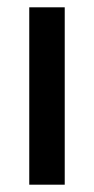

<svg xmlns="http://www.w3.org/2000/svg" viewBox="-20 -505 257 525"><path d="M157 0V-485H60V0Z"/></svg>

Font: Catamaran Thin Medium
Style: Regular
Weight: 500
Version: Version 2.000